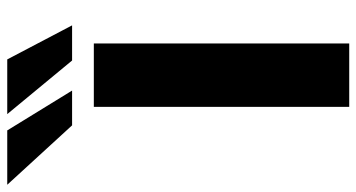

<svg xmlns="http://www.w3.org/2000/svg" viewBox="-362 -737 984 530"><g transform="rotate(-90 130.0 -472.0)"><path d="M100 0V-705H275V0ZM228 -765 80 -944H231L325 -765ZM49 -765 -115 -944H35L145 -765Z"/></g></svg>

Font: Nunito Sans 7pt SemiExpanded ExtraBold
Style: Regular
Weight: 800
Width: 6
Designer: Vernon Adams
Foundry: Vernon Adams
Version: Version 3.101;gftools[0.9.27]